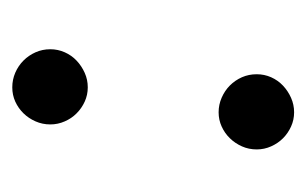

<svg xmlns="http://www.w3.org/2000/svg" viewBox="-112 -372 492 308"><g transform="rotate(-90 134.0 -218.0)"><path d="M48.3 0ZM168.9 -52.2Q168.9 -40 164.1 -29.1Q159.2 -18.1 150.6 -10Q142.1 -2 131.1 2.9Q120.1 7.8 107.9 7.8Q95.7 7.8 85 2.9Q74.2 -2 66.2 -10Q58.1 -18.1 53.2 -29.1Q48.3 -40 48.3 -52.2Q48.3 -64.9 53.2 -75.9Q58.1 -86.9 66.2 -95.2Q74.2 -103.5 85 -108.4Q95.7 -113.3 107.9 -113.3Q120.1 -113.3 131.3 -108.4Q142.6 -103.5 150.9 -95.2Q159.2 -86.9 164.1 -75.9Q168.9 -64.9 168.9 -52.2ZM209 -383.3Q209 -371.1 204.1 -360.1Q199.2 -349.1 190.7 -341.1Q182.1 -333 171.1 -328.1Q160.2 -323.2 147.9 -323.2Q135.7 -323.2 125 -328.1Q114.3 -333 106.2 -341.1Q98.1 -349.1 93.3 -360.1Q88.4 -371.1 88.4 -383.3Q88.4 -396 93.3 -407Q98.1 -418 106.2 -426.3Q114.3 -434.6 125 -439.5Q135.7 -444.3 147.9 -444.3Q160.2 -444.3 171.4 -439.5Q182.6 -434.6 190.9 -426.3Q199.2 -418 204.1 -407Q209 -396 209 -383.3Z"/></g></svg>

Font: Carlito
Style: Italic
Weight: 400
Italic angle: -7°
Designer: Lukasz Dziedzic
Foundry: tyPoland Lukasz Dziedzic
Version: Version 1.104